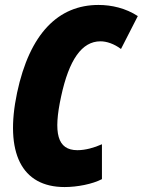

<svg xmlns="http://www.w3.org/2000/svg" viewBox="-20 -746 577 776"><path d="M241 10C292 10 354 -2 392 -22V-163C361 -149 325 -139 293 -139C211 -139 195 -209 227 -356C259 -505 311 -579 386 -579C411 -579 441 -569 469 -548L537 -681C488 -713 431 -726 378 -726C216 -726 100 -611 49 -371C-2 -129 67 10 241 10Z"/></svg>

Font: Noto Sans ExtraCondensed Black
Style: Italic
Weight: 900
Width: 2
Italic angle: -12°
Designer: Monotype Design Team
Foundry: Monotype Imaging Inc.
Version: Version 2.013